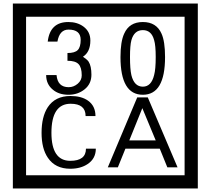

<svg xmlns="http://www.w3.org/2000/svg" viewBox="-20 -980 1195 1090"><path d="M1103 90H53V-960H1103ZM1028 15V-885H128V15ZM499 -556Q499 -504 460.5 -473Q422 -442 369 -442Q314 -442 280 -471Q242 -502 242 -554H301Q307 -485 370 -485Q398 -485 421 -504.5Q444 -524 444 -552Q444 -597 426 -616Q408 -635 363 -635V-679Q405 -679 421.5 -696Q438 -713 438 -754Q438 -812 369 -812Q318 -812 306 -744H251Q264 -855 368 -855Q419 -855 454 -829Q493 -800 493 -750Q493 -685 451 -658Q475 -642 483 -630Q499 -605 499 -556ZM917 -656Q917 -442 791 -442Q664 -442 664 -656Q664 -744 685 -789Q714 -855 791 -855Q868 -855 897 -789Q917 -745 917 -656ZM864 -656Q864 -723 855 -752Q840 -809 791 -809Q742 -809 726 -752Q718 -723 718 -656Q718 -587 726 -553Q742 -488 791 -488Q839 -488 855 -554Q864 -587 864 -656ZM524 -136Q524 -80 478 -49Q438 -22 379 -22Q294 -22 252 -84Q216 -136 216 -226Q216 -317 251 -371Q293 -435 380 -435Q442 -435 479 -409Q522 -379 522 -321H466Q466 -391 381 -391Q272 -391 272 -226Q272 -67 379 -67Q468 -67 468 -136ZM988 -30H930L887 -136H692L649 -30H592L759 -427H819ZM864 -183 788 -366 714 -183Z"/></svg>

Font: Unicode BMP Fallback SIL
Style: Regular
Weight: 400
Foundry: NRSI, SIL International
Version: Version 5.1 Based on Unicode 5.1